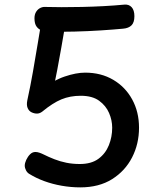

<svg xmlns="http://www.w3.org/2000/svg" viewBox="-20 -792 682 830"><path d="M163 -723Q165 -737 177 -744.5Q189 -752 202 -752Q238 -754 253 -737.5Q268 -721 266 -710Q265 -701 259 -667Q253 -633 245 -586Q237 -539 227.5 -490Q218 -441 209 -401L158 -402Q209 -444 259 -461Q309 -478 348 -478Q417 -478 469.5 -447Q522 -416 551.5 -362Q581 -308 581 -240Q581 -170 551 -111.5Q521 -53 464.5 -17.5Q408 18 327 18Q287 18 247 11Q207 4 171.5 -9Q136 -22 107 -40Q98 -45 92.5 -55.5Q87 -66 87 -76Q87 -87 93.5 -101Q100 -115 110 -125Q120 -135 133 -135Q141 -135 150 -132Q159 -129 167 -125Q191 -113 215.5 -103.5Q240 -94 267 -88.5Q294 -83 325 -83Q375 -83 405.5 -105.5Q436 -128 450.5 -164Q465 -200 465 -240Q465 -272 451.5 -303.5Q438 -335 408.5 -356.5Q379 -378 329 -378Q283 -378 245.5 -362.5Q208 -347 162 -309Q151 -301 140 -301Q128 -301 116.5 -306.5Q105 -312 99.5 -325Q94 -338 98 -358Q112 -422 122.5 -482.5Q133 -543 143 -603Q153 -663 163 -723ZM129 -713Q129 -730 136.5 -741.5Q144 -753 155 -758Q166 -763 176 -762Q206 -761 246.5 -761Q287 -761 334.5 -762Q382 -763 428.5 -765.5Q475 -768 517 -772Q537 -774 549 -761Q561 -748 561 -722Q561 -695 548.5 -682.5Q536 -670 512 -668Q469 -664 415 -660.5Q361 -657 303 -655.5Q245 -654 187 -655Q176 -656 162 -660Q148 -664 138.5 -676.5Q129 -689 129 -713Z"/></svg>

Font: Playpen Sans Medium
Style: Regular
Weight: 500
Designer: Laura Meseguer, Veronika Burian, José Scaglione
Foundry: TypeTogether
Version: Version 1.001